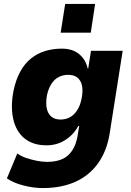

<svg xmlns="http://www.w3.org/2000/svg" viewBox="-20 -764 666 975"><path d="M198 191Q150 191 99.5 178Q49 165 15 142L68 15Q86 29 112.5 38Q139 47 167 52.5Q195 58 218 58Q290 58 326.5 24Q363 -10 374 -74L382 -124L378 -125Q361 -93 335 -70.5Q309 -48 279.5 -37Q250 -26 217 -26Q147 -26 104 -61.5Q61 -97 47 -160.5Q33 -224 49 -305Q61 -361 83.5 -401.5Q106 -442 138 -467.5Q170 -493 209.5 -505Q249 -517 294 -517Q348 -517 381.5 -489.5Q415 -462 425 -417L428 -416L442 -506H603L537 -87Q523 2 478.5 64.5Q434 127 363 159Q292 191 198 191ZM288 -157Q314 -157 335 -168.5Q356 -180 371.5 -203.5Q387 -227 394 -262Q406 -320 388 -352Q370 -384 326 -384Q300 -384 278.5 -373Q257 -362 242 -339.5Q227 -317 219 -283Q208 -223 226 -190Q244 -157 288 -157ZM288 -598 311 -744H463L441 -598Z"/></svg>

Font: Nunito Sans 7pt SemiCondensed Black
Style: Italic
Weight: 900
Width: 4
Italic angle: -9°
Designer: Vernon Adams
Foundry: Vernon Adams
Version: Version 3.101;gftools[0.9.27]